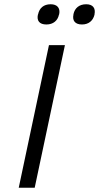

<svg xmlns="http://www.w3.org/2000/svg" viewBox="-20 -882 465 902"><path d="M210 -670 68 0H143L285 -670ZM158 -813C152 -785 165 -767 198 -767C230 -767 251 -785 257 -813L258 -815C264 -844 249 -862 218 -862C185 -862 165 -844 159 -815ZM325 -813C319 -785 333 -767 365 -767C397 -767 417 -785 424 -813V-815C430 -844 416 -862 385 -862C352 -862 331 -844 325 -815Z"/></svg>

Font: LT Wave Text Light Italic
Style: Regular
Weight: 300
Designer: Daniel Lyons
Version: Version 2.5 (Glyphs App)